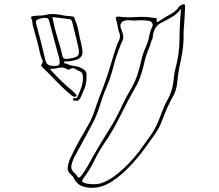

<svg xmlns="http://www.w3.org/2000/svg" viewBox="-20 -811 1040 913"><path d="M416 82Q390 82 368.5 73.5Q347 65 333 40Q331 36 329 32Q327 28 324 26Q299 6 302 -16Q305 -38 315 -60Q333 -99 354 -137Q375 -175 397 -212Q411 -235 420.5 -259.5Q430 -284 438 -309Q449 -341 461.5 -372.5Q474 -404 485 -436Q498 -474 509 -512Q520 -550 533 -588Q538 -604 546 -619.5Q554 -635 548 -653Q542 -669 539.5 -685.5Q537 -702 532 -718Q529 -728 533.5 -730.5Q538 -733 544 -732Q586 -727 628 -730Q670 -733 711 -726Q716 -725 721 -725.5Q726 -726 725 -718Q724 -706 729 -707Q734 -708 739 -712Q763 -729 789.5 -742.5Q816 -756 833 -781Q835 -783 837.5 -784.5Q840 -786 842 -787Q851 -792 856 -790.5Q861 -789 860 -777Q859 -754 858 -731.5Q857 -709 855 -686Q853 -671 853 -656Q853 -641 853 -626Q852 -591 846 -556.5Q840 -522 832 -487Q828 -467 826 -446.5Q824 -426 821 -406Q817 -378 803 -353.5Q789 -329 778 -304Q763 -271 750.5 -237Q738 -203 717 -173Q695 -143 674 -113Q653 -83 629 -55Q604 -26 577 0Q550 26 518 48Q495 64 470 73Q445 82 416 82ZM841 -769Q823 -746 800.5 -732Q778 -718 755 -707Q730 -696 719 -677.5Q708 -659 706 -633Q706 -629 704.5 -626Q703 -623 701 -619Q694 -594 684 -570.5Q674 -547 668 -521Q661 -488 650.5 -455.5Q640 -423 623 -394Q585 -327 551 -258Q517 -189 473 -125Q448 -88 428 -46.5Q408 -5 381 31Q369 47 371 52Q373 57 392 62Q395 63 399 63Q441 70 475 55Q509 40 539 15Q568 -8 594 -35.5Q620 -63 643 -93Q670 -130 696 -167Q722 -204 738 -247Q747 -272 757 -296Q767 -320 780 -343Q799 -379 804 -420Q806 -436 808 -452Q810 -468 814 -484Q833 -553 833.5 -624Q834 -695 841 -769ZM217 -483Q243 -454 270 -427.5Q297 -401 327 -377Q329 -375 331.5 -372.5Q334 -370 336 -368Q338 -364 342.5 -361Q347 -358 342 -353Q335 -347 322 -356Q284 -387 250 -422.5Q216 -458 181 -492Q180 -494 177.5 -496.5Q175 -499 176 -501Q187 -516 180.5 -529Q174 -542 171 -555Q164 -588 155 -621Q146 -654 137 -687Q134 -696 134 -705Q134 -714 129 -723Q125 -731 131.5 -733Q138 -735 142 -735Q156 -737 169.5 -737Q183 -737 196 -740Q228 -748 260 -741.5Q292 -735 323 -733Q330 -733 332.5 -728.5Q335 -724 336 -719Q348 -691 353.5 -661.5Q359 -632 366 -603Q368 -596 369 -589.5Q370 -583 371 -576Q379 -538 341 -526Q331 -523 319.5 -521Q308 -519 297 -519Q294 -520 290 -519.5Q286 -519 285 -514Q284 -509 288.5 -509.5Q293 -510 295 -509Q314 -499 334.5 -497Q355 -495 373 -484Q390 -475 391 -461.5Q392 -448 391 -434Q390 -411 381.5 -389.5Q373 -368 363 -347Q360 -341 355.5 -336Q351 -331 343 -332Q339 -332 333.5 -332.5Q328 -333 327 -338Q326 -344 331 -344Q336 -344 340 -344Q346 -345 349 -352Q360 -375 368 -399Q376 -423 374 -450Q373 -457 371 -462Q369 -467 363 -470Q350 -476 337.5 -483.5Q325 -491 308 -480Q306 -478 301 -481Q281 -494 260 -488.5Q239 -483 217 -483ZM229 -730Q238 -681 251 -639Q257 -617 264 -595.5Q271 -574 275 -552Q277 -539 282.5 -534.5Q288 -530 301 -531Q339 -536 349.5 -545.5Q360 -555 352 -589Q345 -617 338.5 -644.5Q332 -672 325 -700Q324 -706 321 -712.5Q318 -719 310 -720Q291 -722 271 -725Q251 -728 229 -730ZM195 -725Q188 -727 182 -725Q176 -723 169 -722Q159 -720 154 -715Q149 -710 152 -697Q164 -654 175 -611Q186 -568 196 -524Q200 -510 207.5 -504.5Q215 -499 228 -498Q254 -495 260.5 -503Q267 -511 261 -536Q249 -580 237 -623.5Q225 -667 214 -711Q210 -729 195 -725ZM593 -715Q565 -715 556.5 -702.5Q548 -690 558 -668Q563 -656 565.5 -643.5Q568 -631 562 -617Q558 -610 555.5 -603Q553 -596 550 -588Q531 -541 518.5 -491.5Q506 -442 486 -395Q468 -354 455.5 -311Q443 -268 422 -228Q401 -187 378.5 -146.5Q356 -106 334 -65Q323 -44 319.5 -22.5Q316 -1 340 17Q342 18 343 19.5Q344 21 345 23Q350 33 354.5 33.5Q359 34 367 24Q384 1 398 -23Q412 -47 425 -72Q460 -133 497 -191.5Q534 -250 563 -314Q579 -348 598.5 -380.5Q618 -413 631 -448Q643 -483 650.5 -518.5Q658 -554 673 -587Q684 -610 688.5 -635.5Q693 -661 704 -683Q709 -694 703 -702.5Q697 -711 686 -712Q661 -716 637 -714Q613 -712 593 -715Z"/></svg>

Font: Rock 3D
Style: Regular
Weight: 400
Version: Version 1.000